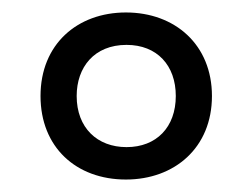

<svg xmlns="http://www.w3.org/2000/svg" viewBox="-20 -743 405 308"><path d="M182 -455C260 -455 320 -506 320 -589C320 -671 261 -723 182 -723C104 -723 45 -672 45 -589C45 -507 102 -455 182 -455ZM183 -507C136 -507 103 -538 103 -589C103 -635 131 -671 183 -671C232 -671 262 -638 262 -589C262 -539 231 -507 183 -507Z"/></svg>

Font: Noto Sans Gujarati ExtraCondensed
Style: Regular
Weight: 400
Width: 2
Designer: Jelle Bosma - Monotype Design Team, Universal Thirst
Foundry: Monotype Imaging Inc.
Version: Version 2.106